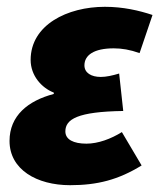

<svg xmlns="http://www.w3.org/2000/svg" viewBox="-20 -532 470 564"><path d="M186 12C266 12 328 -4 396 -46L338 -144C306 -124 268 -110 234 -110C196 -110 172 -122 172 -146C172 -182 208 -204 342 -206L330 -316C310 -310 292 -306 276 -306C248 -306 228 -318 228 -340C228 -370 256 -390 314 -390C338 -390 362 -386 390 -376L428 -488C389 -501 342 -512 288 -512C178 -512 70 -459 70 -356C70 -310 102 -274 138 -260V-256C62 -236 8 -192 8 -118C8 -34 88 12 186 12Z"/></svg>

Font: Source Sans Pro Black
Style: Italic
Weight: 900
Italic angle: -11°
Designer: Paul D. Hunt
Foundry: Adobe Systems Incorporated
Version: Version 3.006;hotconv 1.0.111;makeotfexe 2.5.65597